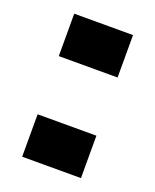

<svg xmlns="http://www.w3.org/2000/svg" viewBox="-91 -482 435 538"><g transform="rotate(20 126.5 -213.0)"><path d="M38.7 -300V-426.5H214V-300ZM38.7 0V-126.5H214V0Z"/></g></svg>

Font: Big Shoulders Text SC Thin
Style: Regular
Weight: 100
Designer: Patric King
Foundry: XO Type Co
Version: Version 2.002